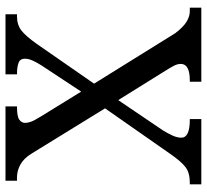

<svg xmlns="http://www.w3.org/2000/svg" viewBox="-47 -707 754 700"><g transform="rotate(-90 330.0 -357.0)"><path d="M8 0V-42H14Q50 -42 70.5 -57.5Q91 -73 118 -112L285 -351L120 -619Q102 -648 79.5 -660Q57 -672 34 -672H21V-714H292V-672H289Q255 -672 243.5 -663.5Q232 -655 232 -643Q232 -633 236 -621.5Q240 -610 256 -584L346 -438L441 -582Q452 -599 459 -614.5Q466 -630 466 -643Q466 -661 450.5 -666.5Q435 -672 412 -672H409V-714H628V-672H619Q590 -672 569.5 -656.5Q549 -641 520 -600L375 -391L559 -95Q581 -66 600.5 -54Q620 -42 639 -42H652V0H382V-42H387Q447 -42 447 -75Q447 -86 441 -98.5Q435 -111 414 -144L315 -303L204 -139Q196 -126 187 -107.5Q178 -89 178 -73Q178 -42 243 -42H246V0Z"/></g></svg>

Font: Noto Serif Dives Akuru
Style: Regular
Weight: 400
Designer: Fernando Caro
Foundry: Fernando Caro
Version: Version 2.000; ttfautohint (v1.8.4.7-5d5b)